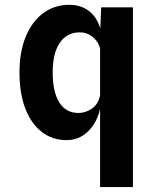

<svg xmlns="http://www.w3.org/2000/svg" viewBox="-20 -576 640 798"><path d="M396 201.5V-123Q387.5 -86 368.2 -56.8Q349 -27.5 321 -10.5Q293 6.5 257 6.5Q198.5 6.5 154.2 -27.2Q110 -61 85.5 -124Q61 -187 61 -274.5Q61 -361 87.2 -424.2Q113.5 -487.5 160.2 -521.8Q207 -556 268 -556Q304.5 -556 331.5 -542Q358.5 -528 376 -502.5Q389 -483 397 -458.5L400.5 -545.5H532.5V201.5ZM396 -179.5V-374.5Q390.5 -394.5 379 -408.5Q366 -424.5 348.8 -433Q331.5 -441.5 312 -441.5Q258 -441.5 228.5 -398.2Q199 -355 199 -274.5Q199 -194 226.5 -150.2Q254 -106.5 306 -106.5Q336 -106.5 362.2 -124.8Q388.5 -143 396 -179.5Z"/></svg>

Font: Spline Sans Mono SemiBold
Style: Regular
Weight: 600
Monospace: yes
Version: Version 1.004